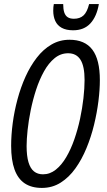

<svg xmlns="http://www.w3.org/2000/svg" viewBox="-20 -921 530 951"><path d="M187.5 9.8Q136.2 9.8 102.5 -12.7Q68.8 -35.2 52 -81.5Q35.2 -127.9 35.2 -198.7Q35.2 -252 43 -311Q50.8 -370.1 66.7 -429.2Q82.5 -488.3 106.4 -541.3Q130.4 -594.2 162.4 -635.5Q194.3 -676.8 234.9 -700.4Q275.4 -724.1 324.2 -724.1Q400.4 -724.1 437.5 -675Q474.6 -626 474.6 -523.9Q474.6 -477.1 467.5 -419.9Q460.4 -362.8 445.8 -302.7Q431.2 -242.7 408.2 -187Q385.3 -131.3 353.5 -86.9Q321.8 -42.5 280.5 -16.4Q239.3 9.8 187.5 9.8ZM192.9 -57.6Q227.5 -57.6 256.3 -80.6Q285.2 -103.5 308.1 -142.6Q331.1 -181.6 348.1 -230.7Q365.2 -279.8 376.5 -332.3Q387.7 -384.8 393.3 -434.6Q398.9 -484.4 398.9 -524.9Q398.9 -592.8 378.7 -625Q358.4 -657.2 317.4 -657.2Q280.3 -657.2 250.5 -632.8Q220.7 -608.4 198 -567.6Q175.3 -526.9 158.9 -476.8Q142.6 -426.8 132.1 -375Q121.6 -323.2 116.7 -276.9Q111.8 -230.5 111.8 -197.8Q111.8 -148.4 121.1 -117.4Q130.4 -86.4 148.4 -72Q166.5 -57.6 192.9 -57.6ZM342.3 -771Q307.6 -771 285.6 -783.2Q263.7 -795.4 253.7 -817.4Q243.7 -839.4 243.7 -868.2Q243.7 -877.4 244.4 -885.7Q245.1 -894 246.6 -900.9H293Q293 -875.5 298.3 -859.4Q303.7 -843.3 315.4 -835.7Q327.1 -828.1 346.2 -828.1Q376 -828.1 393.8 -844.7Q411.6 -861.3 421.4 -900.9H469.7Q459 -838.9 427.5 -804.9Q396 -771 342.3 -771Z"/></svg>

Font: Open Sans Condensed
Style: Italic
Weight: 400
Width: 3
Italic angle: -12°
Designer: Monotype Design Team
Foundry: Monotype Imaging Inc.
Version: Version 3.000